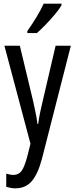

<svg xmlns="http://www.w3.org/2000/svg" viewBox="-20 -786 410 1046"><path d="M4 -537H88L161 -233Q167 -205 173.5 -174Q180 -143 184 -111H188Q195 -164 212 -233L283 -537H366L208 81Q186 163 152.5 201.5Q119 240 64 240Q52 240 40 238Q28 236 14 232V160Q24 163 34 165Q44 167 53 167Q82 167 98 144.5Q114 122 129 65L146 -3ZM315 -757Q303 -736 279 -707.5Q255 -679 228.5 -651.5Q202 -624 181 -606H129V-617Q187 -699 218 -766H315Z"/></svg>

Font: Noto Sans Bengali ExtraCondensed
Style: Regular
Weight: 400
Width: 2
Designer: Jelle Bosma - Monotype Design Team
Foundry: Monotype Imaging Inc.
Version: Version 2.003; ttfautohint (v1.8.4.7-5d5b)